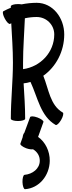

<svg xmlns="http://www.w3.org/2000/svg" viewBox="-64 -845 509 1366"><path d="M8 -675C11 -677 14 -678 16 -680C21 -587 28 -493 28 -400C28 -267 13 -133 13 0C13 9 36 16 64 16C92 16 115 9 115 0C115 -84 109 -168 104 -252C121 -254 138 -257 153 -262C205 -151 224 -18 332 44C340 48 357 32 371 8C385 -16 390 -40 383 -44C292 -96 283 -210 244 -306C334 -369 393 -479 393 -600C393 -719 311 -825 197 -825C161 -825 125 -821 90 -814C83 -815 74 -816 64 -816C36 -816 13 -809 13 -800C13 -797 13 -793 13 -790C-5 -783 -23 -774 -40 -765C-48 -761 -43 -737 -30 -713C-17 -688 0 -671 8 -675ZM100 -400C100 -505 109 -610 113 -715C141 -721 169 -724 197 -724C266 -724 322 -669 322 -600C322 -473 224 -370 100 -353C100 -369 100 -384 100 -400ZM150 -11 109 100C104 104 99 116 97 132L81 177C78 186 97 200 123 210C143 217 161 219 171 217C200 234 220 264 219 300C218 355 168 394 110 399C102 400 95 423 96 451C97 479 105 501 114 501C215 494 288 404 290 300C291 230 258 165 207 129L245 23C248 15 229 1 203 -9C176 -19 153 -20 150 -11Z"/></svg>

Font: Nupuram Condensed Medium
Style: Regular
Weight: 500
Width: 3
Designer: Santhosh Thottingal (santhosh.thottingal@gmail.com)
Foundry: SMC
Version: Version 1.000